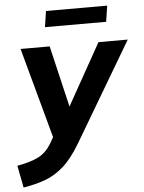

<svg xmlns="http://www.w3.org/2000/svg" viewBox="-102 -744 763 1019"><g transform="rotate(-5 280.0 -234.5)"><path d="M0 0ZM-18 227 -41 109Q32 96 73.5 74.5Q115 53 143 6L161 -26L30 -507H185L262 -180L445 -507H601L289 20Q243 97 196.5 138Q150 179 97.5 198Q45 217 -18 227ZM169 -611 182 -696H508L495 -611Z"/></g></svg>

Font: Winston
Style: Bold Italic
Weight: 700
Italic angle: -9°
Designer: Original fonts by Vernon Adams / Changes by Cristiano Sobral
Foundry: Original fonts by Vernon Adams / Changes by Cristiano Sobral
Version: Version 2.503;July 17, 2020;FontCreator 13.0.0.2655 64-bit